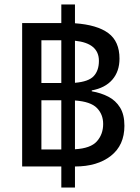

<svg xmlns="http://www.w3.org/2000/svg" viewBox="-20 -780 624 858"><path d="M79 -36V-677H254V-760H315V-676Q414 -669 464 -632Q514 -595 514 -518Q514 -461 482 -424Q450 -387 390 -376V-372Q431 -365 464 -348Q497 -331 516.5 -299.5Q536 -268 536 -218Q536 -131 475.5 -83.5Q415 -36 315 -36V58H254V-36ZM165 -409H254V-600H165ZM422 -508Q422 -587 315 -598V-410Q376 -415 399 -440Q422 -465 422 -508ZM165 -112H254V-332H165ZM441 -226Q441 -269 413 -297.5Q385 -326 315 -331V-113Q385 -117 413 -148.5Q441 -180 441 -226Z"/></svg>

Font: TSCustom
Style: Regular
Weight: 400
Designer: Monotype Design Team
Foundry: Monotype Imaging Inc.
Version: Version 2.004; ttfautohint (v1.8.3) -l 8 -r 50 -G 200 -x 14 